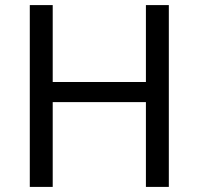

<svg xmlns="http://www.w3.org/2000/svg" viewBox="-20 -734 781 754"><path d="M643 0V-714H553V-412H187V-714H97V0H187V-333H553V0Z"/></svg>

Font: Noto Sans Caucasian Albanian
Style: Regular
Weight: 400
Designer: Monotype Design Team
Foundry: Monotype Imaging Inc.
Version: Version 2.005